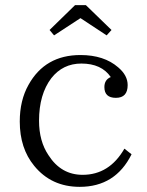

<svg xmlns="http://www.w3.org/2000/svg" viewBox="-20 -723 575 749"><path d="M493.2 -121.1Q430.2 5.9 291 5.9Q180.2 5.9 113.3 -76.2Q57.1 -144.5 57.1 -249Q57.1 -331.5 91.3 -392.1Q155.8 -508.3 293.9 -508.3Q385.7 -508.3 440.9 -460.4Q478 -429.2 478 -391.1Q478 -341.3 432.1 -341.3Q387.2 -341.3 387.2 -383.3Q387.2 -412.1 412.1 -422.4Q376 -475.1 297.4 -475.1Q225.1 -475.1 180.2 -418Q132.3 -355 132.3 -252Q132.3 -171.9 169.4 -117.2Q218.3 -41 302.2 -41Q406.7 -41 465.3 -143.1ZM272.9 -703.1H314.9L415 -606L396 -585L293.9 -652.3L190.9 -585L173.3 -606Z"/></svg>

Font: I.MingCP
Style: Regular
Weight: 400
Designer: I.Font Project
Version: Version 8.000; Sep 06, 2022